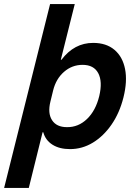

<svg xmlns="http://www.w3.org/2000/svg" viewBox="-66 -720 666 940"><path d="M-45.8 200 179.2 -700H300L231.7 -427.5H235Q297.5 -510 390 -510Q454.2 -510 494.2 -476.2Q534.2 -442.5 546.2 -382.5Q558.3 -322.5 538.3 -242.5Q519.2 -166.7 480 -110Q440.8 -53.3 388.8 -21.7Q336.7 10 276.7 10Q225 10 190.8 -11.7Q156.7 -33.3 145.8 -72.5H142.5L75 200ZM261.7 -97.5Q317.5 -96.7 360 -137.5Q402.5 -178.3 420 -250Q436.7 -320.8 415 -361.7Q393.3 -402.5 338.3 -402.5Q286.7 -402.5 247.5 -368.3Q208.3 -334.2 194.2 -277.5L180.8 -222.5Q166.7 -165.8 188.8 -131.7Q210.8 -97.5 261.7 -97.5Z"/></svg>

Font: Funnel Sans SemiBold
Style: Italic
Weight: 600
Italic angle: -14.036°
Designer: NORD ID, Kristian Moeller
Foundry: Dicotype
Version: Version 1.000